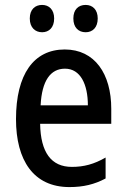

<svg xmlns="http://www.w3.org/2000/svg" viewBox="-20 -750 513 780"><path d="M101 -675C101 -638 123 -619 151 -619C179 -619 200 -638 200 -675C200 -711 179 -730 151 -730C123 -730 101 -712 101 -675ZM278 -675C278 -638 299 -619 328 -619C356 -619 377 -638 377 -675C377 -711 356 -730 328 -730C299 -730 278 -712 278 -675ZM243 -549C117 -549 45 -448 45 -266C45 -99 116 10 262 10C319 10 364 -1 409 -25V-110C362 -83 321 -72 272 -72C188 -72 145 -131 143 -247H432V-308C432 -450 365 -549 243 -549ZM244 -471C307 -471 337 -407 337 -322H145C150 -422 185 -471 244 -471Z"/></svg>

Font: Noto Sans Lao Looped Condensed Medium
Style: Regular
Weight: 500
Width: 3
Designer: Mark Frömberg, Ben Mitchell
Foundry: The Fontpad Ltd
Version: Version 1.002